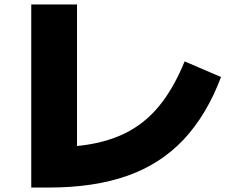

<svg xmlns="http://www.w3.org/2000/svg" viewBox="-20 -800 1040 860"><path d="M120 40V-780H325V0L205 -140Q326 -140 419 -161Q512 -182 583.5 -227.5Q655 -273 709.5 -346.5Q764 -420 807 -525L970 -455Q906 -285 802.5 -175Q699 -65 550 -12.5Q401 40 200 40Z"/></svg>

Font: M PLUS 1 Black
Style: Regular
Weight: 900
Designer: Coji Morishita
Foundry: UNDERFOREST DESIGN
Version: Version 1.001